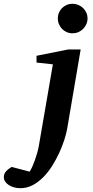

<svg xmlns="http://www.w3.org/2000/svg" viewBox="-149 -760 487 1009"><path d="M204.1 -84Q199.7 -58.6 189.2 -25.6Q178.7 7.3 162.8 42Q147 76.7 126 110.4Q105 144 79.1 170.4Q53.2 196.8 22.9 212.9Q-7.3 229 -42 229Q-59.6 229 -75.4 224.6Q-91.3 220.2 -103 212.4Q-114.7 204.6 -121.8 194.1Q-128.9 183.6 -128.9 170.9Q-128.9 161.6 -125.7 154.1Q-122.6 146.5 -116.9 140.1Q-111.3 133.8 -104 128.2Q-96.7 122.6 -87.9 117.2L6.8 142.1Q13.7 131.3 20.8 115.7Q27.8 100.1 34.4 81.8Q41 63.5 46.4 43.9Q51.8 24.4 55.2 5.9L128.9 -421.9L43 -431.2V-466.8L209 -500H274.9ZM311 -663.1Q311 -647 304.7 -632.8Q298.3 -618.7 287.6 -607.9Q276.9 -597.2 262.5 -591.1Q248 -585 231.9 -585Q215.8 -585 201.7 -591.1Q187.5 -597.2 177.2 -607.9Q167 -618.7 160.9 -632.8Q154.8 -647 154.8 -663.1Q154.8 -679.2 160.9 -693.4Q167 -707.5 177.2 -717.8Q187.5 -728 201.7 -734.1Q215.8 -740.2 231.9 -740.2Q248 -740.2 262.5 -734.1Q276.9 -728 287.6 -717.8Q298.3 -707.5 304.7 -693.4Q311 -679.2 311 -663.1Z"/></svg>

Font: Charis SIL Am
Style: Bold Italic
Weight: 700
Italic angle: -11°
Foundry: SIL International
Version: Version 5.000